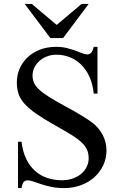

<svg xmlns="http://www.w3.org/2000/svg" viewBox="-20 -943 618 979"><path d="M432.1 -922.9H396L269 -815.9L142.1 -922.9H106L236.8 -749H301.8ZM522.9 -175.8Q522.9 -218.3 503.4 -255.4Q483.9 -292.5 449.2 -318.8Q430.7 -332.5 398.2 -352.5Q365.7 -372.6 316.9 -398.9Q266.1 -426.3 232.9 -447Q199.7 -467.8 180.4 -485.6Q161.1 -503.4 153.6 -520.5Q146 -537.6 146 -558.1Q146 -579.6 155.5 -598.9Q165 -618.2 181.4 -632.6Q197.8 -647 220 -655.5Q242.2 -664.1 267.1 -664.1Q303.2 -664.1 335.7 -651.4Q368.2 -638.7 393.8 -613.5Q419.4 -588.4 436.3 -551.3Q453.1 -514.2 458 -465.8H477.1V-704.1H458Q452.6 -682.1 444.6 -673.8Q436.5 -665.5 425.3 -665.5Q414.1 -665.5 399.2 -671.6Q384.3 -677.7 364.7 -684.8Q345.2 -691.9 320.8 -698Q296.4 -704.1 266.1 -704.1Q219.7 -704.1 182.9 -689.5Q146 -674.8 119.9 -649.9Q93.8 -625 79.8 -592.3Q65.9 -559.6 65.9 -522.9Q65.9 -491.2 74.2 -465.3Q82.5 -439.5 104.5 -414.6Q126.5 -389.6 165.5 -362.5Q204.6 -335.4 266.1 -300.8Q311.5 -275.4 343 -256.1Q374.5 -236.8 394.3 -218.5Q414.1 -200.2 423.1 -180.9Q432.1 -161.6 432.1 -136.2Q432.1 -113.8 422.6 -93.3Q413.1 -72.8 395 -57.4Q377 -42 351.6 -33Q326.2 -23.9 294.9 -23.9Q258.3 -23.9 223.9 -34.7Q189.5 -45.4 161.9 -68.8Q134.3 -92.3 115.2 -129.6Q96.2 -167 89.8 -220.2H71.8V16.1H89.8Q93.3 -6.3 100.8 -14.9Q108.4 -23.4 120.6 -23.4Q133.3 -23.4 150.4 -17.3Q167.5 -11.2 190.4 -3.7Q213.4 3.9 242.2 10Q271 16.1 306.2 16.1Q353.5 16.1 393.6 1Q433.6 -14.2 462.2 -40.3Q490.7 -66.4 506.8 -101.3Q522.9 -136.2 522.9 -175.8Z"/></svg>

Font: Galatia SIL
Style: Regular
Weight: 400
Designer: Development by SIL's NRSI team
Version: Version 2.1